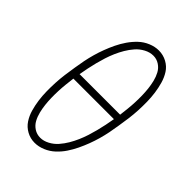

<svg xmlns="http://www.w3.org/2000/svg" viewBox="-221 -838 941 941"><g transform="rotate(45 250.0 -367.5)"><path d="M199 8Q199 8 199 8Q199 8 199 8Q169 8 143.5 -6Q118 -20 102.5 -43.5Q87 -67 79 -95Q71 -123 67 -152Q63 -181 62.5 -211Q62 -241 63.5 -271Q65 -301 69 -331.5Q73 -362 78 -392Q82 -419 87.5 -446.5Q93 -474 100.5 -500.5Q108 -527 118 -553.5Q128 -580 140.5 -606Q153 -632 169.5 -656Q186 -680 207 -700Q228 -720 255.5 -731.5Q283 -743 310 -743Q310 -743 310 -743Q310 -743 310 -743Q340 -743 366 -729Q392 -715 407 -691.5Q422 -668 430 -640Q438 -612 442 -583Q446 -554 446.5 -524Q447 -494 445.5 -464Q444 -434 440 -403.5Q436 -373 431 -343Q427 -316 421.5 -288.5Q416 -261 408.5 -234.5Q401 -208 391 -181.5Q381 -155 368.5 -129Q356 -103 340 -79Q324 -55 302.5 -35Q281 -15 253.5 -3.5Q226 8 199 8ZM117 -386H398Q401 -410 403.5 -433.5Q406 -457 407 -481Q408 -505 407.5 -528.5Q407 -552 404.5 -574.5Q402 -597 396.5 -619.5Q391 -642 380.5 -661.5Q370 -681 351 -693.5Q332 -706 309 -706Q285 -706 261.5 -693.5Q238 -681 221 -661.5Q204 -642 191 -620Q178 -598 168 -575Q158 -552 150.5 -528.5Q143 -505 137 -481.5Q131 -458 126 -434Q121 -410 117 -386Q117 -386 117 -386Q117 -386 117 -386ZM201 -29Q224 -29 247.5 -41.5Q271 -54 288 -73.5Q305 -93 318 -115Q331 -137 341 -160Q351 -183 358.5 -206.5Q366 -230 372 -253.5Q378 -277 383 -301Q388 -325 392 -349Q392 -349 392 -349Q392 -349 392 -349H111Q108 -325 105.5 -301.5Q103 -278 102 -254Q101 -230 101.5 -206.5Q102 -183 104.5 -160.5Q107 -138 112.5 -115.5Q118 -93 128.5 -73.5Q139 -54 158 -41.5Q177 -29 201 -29Z"/></g></svg>

Font: Iosevka SS04 XLt Obl
Style: Regular
Weight: 200
Italic angle: -9°
Monospace: yes
Designer: Belleve Invis
Foundry: Belleve Invis
Version: Version 19.0.0; ttfautohint (v1.8.4)